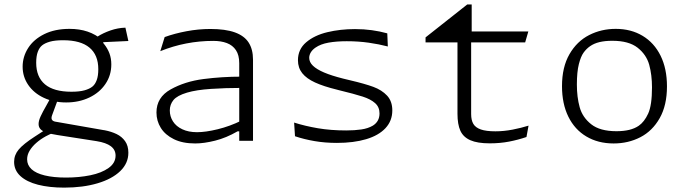

<svg xmlns="http://www.w3.org/2000/svg" viewBox="-20 -644 3140 878"><path d="M83.5 -339Q83.5 -385 108.8 -424.5Q134 -464 182.5 -488Q231 -512 298 -512Q343.5 -512 380.5 -499.5Q417.5 -487 449 -460.5L453 -446Q454.5 -444.5 456 -442.5Q472 -422.5 480.5 -399.8Q489 -377 489 -349.5Q489 -299.5 462 -259.8Q435 -220 388 -197.8Q341 -175.5 282.5 -175.5Q225.5 -175.5 180.2 -196.8Q135 -218 109.2 -255.5Q83.5 -293 83.5 -339ZM553.5 -517.5 567 -456.5 417.5 -449.5 426.5 -477Q451.5 -493 485.2 -504.8Q519 -516.5 553.5 -517.5ZM252 -209 218 -116.5Q215.5 -109.5 215.5 -104Q215.5 -98.5 219.2 -94.2Q223 -90 231 -88L234 -87.5L454 -49L458 -48.5Q489 -42.5 513 -31Q537 -19.5 552 1.5Q567 22.5 567 54.5Q567 102.5 529.8 138.5Q492.5 174.5 426 194.2Q359.5 214 273.5 214Q205.5 214 153.8 200.8Q102 187.5 73.2 161Q44.5 134.5 44.5 96Q44.5 64.5 66 39.2Q87.5 14 138.5 -19L195.5 -56L220.5 -35.5Q205 -29 189 -20.5Q164.5 -7 145.5 9.8Q126.5 26.5 115.2 45.5Q104 64.5 104 84.5Q104 111 124.2 129.8Q144.5 148.5 184.5 158.2Q224.5 168 282 168Q341.5 168 393 157.5Q444.5 147 476.5 124.2Q508.5 101.5 508.5 67.5Q508.5 41 487 24.8Q465.5 8.5 422 1.5L242.5 -26.5Q210 -31.5 191.5 -38Q173 -44.5 164.8 -53.8Q156.5 -63 156.5 -77Q156.5 -92 166 -112.5Q175.5 -133 192 -161.5Q202 -179 203 -181.5L221.5 -217.5ZM268.5 -460Q231.5 -460 208.5 -453.5Q185.5 -447 172.5 -436.5Q160 -426.5 152.8 -407Q145.5 -387.5 145.5 -357Q145.5 -292 185.8 -258.2Q226 -224.5 306.5 -224.5Q343.5 -224.5 366.5 -231Q389.5 -237.5 402.5 -248Q415 -258 422.2 -277.5Q429.5 -297 429.5 -327.5Q429.5 -392.5 389.2 -426.2Q349 -460 268.5 -460Z M1074 0V-355Q1074 -392 1059 -414.5Q1044 -437 1017.5 -447Q991 -457 955.5 -457Q892 -457 831.5 -445.2Q771 -433.5 713 -410L733 -474.5Q778.5 -491 833 -501.2Q887.5 -511.5 942 -511.5Q1010.5 -511.5 1053.8 -496Q1097 -480.5 1117 -449.5Q1137 -418.5 1137 -371V0ZM835.5 -220.5Q790 -207 773.2 -186.5Q756.5 -166 756.5 -139Q756.5 -111.5 771 -88.8Q785.5 -66 813.8 -52.8Q842 -39.5 881 -39.5Q920.5 -39.5 975.8 -53Q1031 -66.5 1084 -92.5L1088.5 -43.5H1066.5Q1014.5 -13.5 963.8 -0.8Q913 12 872.5 12Q815 12 775.2 -7.5Q735.5 -27 715.5 -59Q695.5 -91 695.5 -129.5Q695.5 -199 760.5 -235.2Q825.5 -271.5 910.2 -282.5Q995 -293.5 1084 -293.5V-242Q1012 -242 944.8 -237.5Q877.5 -233 835.5 -220.5Z M1751 -491.5 1753.5 -431.5Q1713 -442 1665.8 -448.8Q1618.5 -455.5 1565.5 -455.5Q1518.5 -455.5 1482.2 -449Q1446 -442.5 1423 -426.5Q1409 -417 1401.5 -404.8Q1394 -392.5 1394 -379.5Q1394 -360 1411 -343.5Q1428 -327 1462 -312.5Q1496 -298 1549.5 -284.5L1582.5 -276.5Q1648.5 -261 1687.2 -246.8Q1726 -232.5 1750 -206.8Q1774 -181 1774 -139Q1774 -91.5 1742.8 -58Q1711.5 -24.5 1654.5 -7.5Q1597.5 9.5 1520.5 9.5Q1466 9.5 1418.2 1.2Q1370.5 -7 1329 -21L1325 -83.5Q1375 -67.5 1434 -57.5Q1493 -47.5 1563.5 -47.5Q1601.5 -47.5 1632.2 -52Q1663 -56.5 1685 -69.5L1686.5 -70.5Q1700.5 -79.5 1708 -93.2Q1715.5 -107 1715.5 -125.5Q1715.5 -154.5 1695.2 -172.5Q1675 -190.5 1638.8 -202.2Q1602.5 -214 1526.5 -232.5Q1524 -233.5 1521 -234Q1459.5 -249 1420.8 -266.8Q1382 -284.5 1362.2 -309.2Q1342.5 -334 1342.5 -368.5Q1342.5 -418.5 1380 -450.5Q1417.5 -482.5 1476.8 -496.8Q1536 -511 1603.5 -511Q1643.5 -511 1680 -506Q1716.5 -501 1751 -491.5Z M2134.5 -470.5V-122.5Q2134.5 -94.5 2144.5 -77.5Q2154.5 -60.5 2178.8 -52Q2203 -43.5 2245.5 -43.5Q2283.5 -43.5 2323.8 -51.2Q2364 -59 2397 -69.5L2387.5 -17.5Q2349.5 -4.5 2308.2 3.5Q2267 11.5 2219.5 11.5Q2163 11.5 2130.8 -2.8Q2098.5 -17 2085.2 -46.2Q2072 -75.5 2072 -124V-470.5ZM2396 -500 2381.5 -450H1926V-473L2116.5 -623.5H2137V-484.5L2088 -500Z M2550 -250Q2550 -337 2584 -396Q2618 -455 2673.8 -483.5Q2729.5 -512 2795.5 -512Q2865.5 -512 2918.5 -480.2Q2971.5 -448.5 3000.8 -389.2Q3030 -330 3030 -249Q3030 -162.5 2996.8 -103.8Q2963.5 -45 2908.2 -16.5Q2853 12 2786 12Q2715 12 2661.5 -19.8Q2608 -51.5 2579 -110.5Q2550 -169.5 2550 -250ZM2901 -69Q2926.5 -86.5 2944 -124.5Q2961.5 -162.5 2961.5 -244.5Q2961.5 -301.5 2948.8 -347.8Q2936 -394 2895.8 -425.8Q2855.5 -457.5 2780 -457.5Q2746.5 -457.5 2721.5 -451.5Q2696.5 -445.5 2678 -432.5Q2661.5 -421 2648.8 -403.5Q2636 -386 2627 -350.5Q2618 -315 2618 -257.5Q2618 -200 2630.8 -153.8Q2643.5 -107.5 2683.5 -75.8Q2723.5 -44 2799 -44Q2832 -44 2857.5 -50.2Q2883 -56.5 2901 -69Z"/></svg>

Font: Monaspace Argon Var
Style: Regular
Weight: 400
Designer: Riley Cran and the Lettermatic Team
Version: Version 1.000 (Monaspace Argon Var)